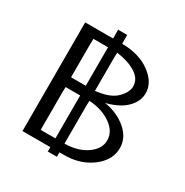

<svg xmlns="http://www.w3.org/2000/svg" viewBox="-177 -892 1021 1062"><g transform="rotate(30 333.5 -361.0)"><path d="M96 0V-694H274V-750H332V-694Q441 -693 511.5 -641.5Q582 -590 582 -521Q582 -470 539.5 -427Q497 -384 414 -363Q497 -350 553.5 -301.5Q610 -253 610 -188Q610 -118 551 -66.5Q492 -15 408 -3Q385 0 340 0H332V28H274V0ZM180 -56H274V-330H181L180 -293ZM180 -392H274V-638H181L180 -603ZM332 -56Q417 -57 472.5 -96Q528 -135 528 -189Q528 -246 471.5 -285.5Q415 -325 333 -330L332 -292ZM332 -393Q424 -403 463.5 -442.5Q503 -482 503 -519Q503 -569 453 -599Q403 -629 333 -637L332 -602Z"/></g></svg>

Font: CMU Sans Serif
Style: Medium
Weight: 500
Version: Version 0.7.0